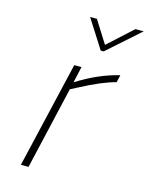

<svg xmlns="http://www.w3.org/2000/svg" viewBox="-111 -801 677 872"><g transform="rotate(15 227.5 -365.0)"><path d="M73 0 190 -500H224L207 -424Q307 -487 404 -510L396 -475Q332 -459 232 -406L199 -389L109 0ZM303 -595H289L203 -730H235L301 -625L416 -730H455Z"/></g></svg>

Font: Titillium Web ExtraLight
Style: Italic
Weight: 275
Italic angle: -13°
Version: Version 1.002;PS 57.000;hotconv 1.0.70;makeotf.lib2.5.55311